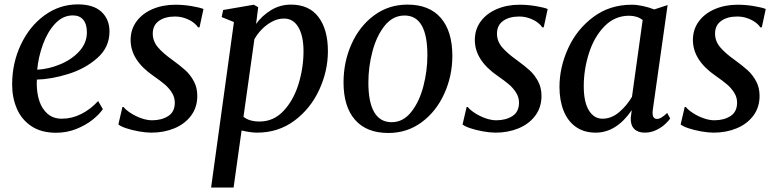

<svg xmlns="http://www.w3.org/2000/svg" viewBox="-20 -580 3456 854"><path d="M437.5 -94.5Q421.5 -71 391.2 -47Q361 -23 319 -6.2Q277 10.5 229.5 10.5Q163 10.5 119 -19.2Q75 -49 54.5 -97.8Q34 -146.5 34 -204Q34 -299 72.5 -381Q111 -463 178 -511.8Q245 -560.5 326.5 -560.5Q396 -560.5 431.5 -527.2Q467 -494 467 -440Q467 -370 413.2 -322.2Q359.5 -274.5 284 -251Q208.5 -227.5 144 -226Q143.5 -220 143.5 -208Q143.5 -165.5 155.2 -130.2Q167 -95 192 -73.5Q217 -52 255.5 -52Q299.5 -52 341 -72.8Q382.5 -93.5 416.5 -130.5ZM145.5 -270Q196 -272.5 247.5 -293.8Q299 -315 332.8 -352Q366.5 -389 366.5 -436Q366.5 -473 350.2 -492.2Q334 -511.5 304 -511.5Q259.5 -511.5 225.2 -474.8Q191 -438 170.8 -382Q150.5 -326 145.5 -270Z M860.5 -458.5Q854 -469.5 838.8 -480.8Q823.5 -492 802.5 -499.2Q781.5 -506.5 758 -506.5Q714 -506.5 686.8 -487Q659.5 -467.5 659.5 -430.5Q659.5 -397 682 -370.2Q704.5 -343.5 746 -314Q783 -287 804.8 -267.2Q826.5 -247.5 842 -219Q857.5 -190.5 857.5 -153.5Q857.5 -102.5 829.8 -65.5Q802 -28.5 755.5 -9.2Q709 10 653.5 10Q629 10 598 4.5Q567 -1 541.5 -9.5Q516 -18 506.5 -26.5L524.5 -104H529.5Q540.5 -90.5 561.8 -76.8Q583 -63 608.5 -54Q634 -45 656.5 -45Q699 -45 728.2 -63.8Q757.5 -82.5 757.5 -123.5Q757.5 -147.5 744.5 -168Q731.5 -188.5 712.8 -204.5Q694 -220.5 663 -242Q561 -312 561 -402Q561 -449 587 -484.5Q613 -520 658.5 -539.5Q704 -559 760 -559Q796 -559 832.8 -552.8Q869.5 -546.5 885 -540L867.5 -458.5Z M919 254 1020.5 -482 966 -504 972.5 -535.5 1109 -559 1128.5 -548 1119 -473.5Q1145.5 -510.5 1185.8 -535Q1226 -559.5 1274 -559.5Q1355 -559.5 1396.8 -504Q1438.5 -448.5 1438.5 -352Q1438.5 -264.5 1400 -180.8Q1361.5 -97 1289.8 -43.5Q1218 10 1123.5 10Q1096.5 10 1054.5 0.5L1019 254ZM1063 -60.5Q1089 -39.5 1134.5 -39.5Q1197 -39.5 1241.2 -86.8Q1285.5 -134 1307.8 -206.2Q1330 -278.5 1330 -352Q1330 -420 1307.2 -458.8Q1284.5 -497.5 1243 -497.5Q1216 -497.5 1190.5 -484Q1165 -470.5 1144.5 -449.5Q1124 -428.5 1111.5 -405.5Z M1992 -331.5Q1992 -242.5 1956.2 -163.5Q1920.5 -84.5 1855.8 -36.5Q1791 11.5 1707.5 11.5Q1610.5 11.5 1559.2 -47Q1508 -105.5 1508 -213.5Q1508 -304.5 1543.5 -384Q1579 -463.5 1643.8 -511.5Q1708.5 -559.5 1792.5 -559.5Q1889.5 -559.5 1940.8 -500.2Q1992 -441 1992 -331.5ZM1618.5 -212.5Q1618.5 -125.5 1644.5 -81Q1670.5 -36.5 1722 -36.5Q1773 -36.5 1809 -81.8Q1845 -127 1863 -195.8Q1881 -264.5 1881 -334.5Q1881 -511 1779.5 -511Q1727.5 -511 1691.2 -465.8Q1655 -420.5 1636.8 -351.8Q1618.5 -283 1618.5 -212.5Z M2391.5 -458.5Q2385 -469.5 2369.8 -480.8Q2354.5 -492 2333.5 -499.2Q2312.5 -506.5 2289 -506.5Q2245 -506.5 2217.8 -487Q2190.5 -467.5 2190.5 -430.5Q2190.5 -397 2213 -370.2Q2235.5 -343.5 2277 -314Q2314 -287 2335.8 -267.2Q2357.5 -247.5 2373 -219Q2388.5 -190.5 2388.5 -153.5Q2388.5 -102.5 2360.8 -65.5Q2333 -28.5 2286.5 -9.2Q2240 10 2184.5 10Q2160 10 2129 4.5Q2098 -1 2072.5 -9.5Q2047 -18 2037.5 -26.5L2055.5 -104H2060.5Q2071.5 -90.5 2092.8 -76.8Q2114 -63 2139.5 -54Q2165 -45 2187.5 -45Q2230 -45 2259.2 -63.8Q2288.5 -82.5 2288.5 -123.5Q2288.5 -147.5 2275.5 -168Q2262.5 -188.5 2243.8 -204.5Q2225 -220.5 2194 -242Q2092 -312 2092 -402Q2092 -449 2118 -484.5Q2144 -520 2189.5 -539.5Q2235 -559 2291 -559Q2327 -559 2363.8 -552.8Q2400.5 -546.5 2416 -540L2398.5 -458.5Z M2883.5 -91Q2882.5 -82 2882.5 -79Q2882.5 -51 2902.5 -51Q2911.5 -51 2922 -57.2Q2932.5 -63.5 2947.5 -77.5L2961 -53Q2954 -42.5 2938.2 -27.8Q2922.5 -13 2898.8 -1.5Q2875 10 2848 10Q2817.5 10 2801 -6.5Q2784.5 -23 2785.5 -56L2790 -90Q2721.5 10 2629.5 10Q2577.5 10 2541.2 -15.8Q2505 -41.5 2486.8 -87.5Q2468.5 -133.5 2468.5 -193.5Q2468.5 -280.5 2507 -365Q2545.5 -449.5 2618.8 -504.2Q2692 -559 2790 -559Q2813 -559 2840.5 -553Q2868 -547 2890 -538L2949.5 -557.5ZM2838.5 -491Q2814 -510 2778 -510Q2714.5 -510 2668.8 -463.2Q2623 -416.5 2599.8 -344Q2576.5 -271.5 2576.5 -196.5Q2576.5 -126.5 2599.2 -89.2Q2622 -52 2659.5 -52Q2699.5 -52 2733.8 -81Q2768 -110 2791 -149.5Z M3361.5 -458.5Q3355 -469.5 3339.8 -480.8Q3324.5 -492 3303.5 -499.2Q3282.5 -506.5 3259 -506.5Q3215 -506.5 3187.8 -487Q3160.5 -467.5 3160.5 -430.5Q3160.5 -397 3183 -370.2Q3205.5 -343.5 3247 -314Q3284 -287 3305.8 -267.2Q3327.5 -247.5 3343 -219Q3358.5 -190.5 3358.5 -153.5Q3358.5 -102.5 3330.8 -65.5Q3303 -28.5 3256.5 -9.2Q3210 10 3154.5 10Q3130 10 3099 4.5Q3068 -1 3042.5 -9.5Q3017 -18 3007.5 -26.5L3025.5 -104H3030.5Q3041.5 -90.5 3062.8 -76.8Q3084 -63 3109.5 -54Q3135 -45 3157.5 -45Q3200 -45 3229.2 -63.8Q3258.5 -82.5 3258.5 -123.5Q3258.5 -147.5 3245.5 -168Q3232.5 -188.5 3213.8 -204.5Q3195 -220.5 3164 -242Q3062 -312 3062 -402Q3062 -449 3088 -484.5Q3114 -520 3159.5 -539.5Q3205 -559 3261 -559Q3297 -559 3333.8 -552.8Q3370.5 -546.5 3386 -540L3368.5 -458.5Z"/></svg>

Font: Merriweather Text
Style: Italic
Weight: 400
Italic angle: -7.8°
Designer: Eben Sorkin
Foundry: Eben Sorkin
Version: Version 2.100